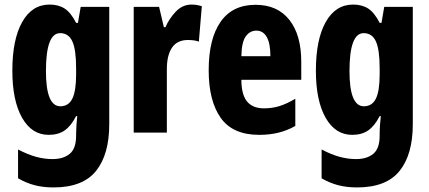

<svg xmlns="http://www.w3.org/2000/svg" viewBox="-20 -580 1879 840"><path d="M197 -560Q236 -560 263 -542.5Q290 -525 313 -480H321L333 -550H458V-37Q458 96 400 168Q342 240 214 240Q168 240 130.5 230Q93 220 59 200V74Q101 96 137.5 106Q174 116 210 116Q257 116 285 93Q313 70 313 14V6Q313 -11 314.5 -33Q316 -55 318 -72H313Q291 -29 263 -9.5Q235 10 193 10Q119 10 76.5 -65Q34 -140 34 -271Q34 -407 77 -483.5Q120 -560 197 -560ZM243 -435Q181 -435 181 -269Q181 -115 244 -115Q280 -115 296.5 -148.5Q313 -182 313 -254V-282Q313 -363 296.5 -399Q280 -435 243 -435Z M818 -560Q828 -560 838.5 -558.5Q849 -557 863 -553L850 -398Q831 -405 802 -405Q755 -405 732.5 -371.5Q710 -338 710 -278V0H565V-550H676L697 -461H704Q719 -497 748.5 -528.5Q778 -560 818 -560Z M1098 -559Q1194 -559 1246 -493Q1298 -427 1298 -310V-231H1036Q1036 -167 1060.5 -136.5Q1085 -106 1135 -106Q1171 -106 1203 -116Q1235 -126 1272 -148V-29Q1237 -9 1198 0.5Q1159 10 1114 10Q998 10 945.5 -64.5Q893 -139 893 -272Q893 -410 945 -484.5Q997 -559 1098 -559ZM1102 -446Q1073 -446 1055 -420.5Q1037 -395 1036 -334H1163Q1163 -390 1147 -418Q1131 -446 1102 -446Z M1525 -560Q1564 -560 1591 -542.5Q1618 -525 1641 -480H1649L1661 -550H1786V-37Q1786 96 1728 168Q1670 240 1542 240Q1496 240 1458.5 230Q1421 220 1387 200V74Q1429 96 1465.5 106Q1502 116 1538 116Q1585 116 1613 93Q1641 70 1641 14V6Q1641 -11 1642.5 -33Q1644 -55 1646 -72H1641Q1619 -29 1591 -9.5Q1563 10 1521 10Q1447 10 1404.5 -65Q1362 -140 1362 -271Q1362 -407 1405 -483.5Q1448 -560 1525 -560ZM1571 -435Q1509 -435 1509 -269Q1509 -115 1572 -115Q1608 -115 1624.5 -148.5Q1641 -182 1641 -254V-282Q1641 -363 1624.5 -399Q1608 -435 1571 -435Z"/></svg>

Font: Noto Sans Hebrew ExtraCondensed ExtraBold
Style: Regular
Weight: 800
Width: 2
Designer: Monotype Design Team
Foundry: Monotype Imaging Inc.
Version: Version 2.004; ttfautohint (v1.8.4.7-5d5b)